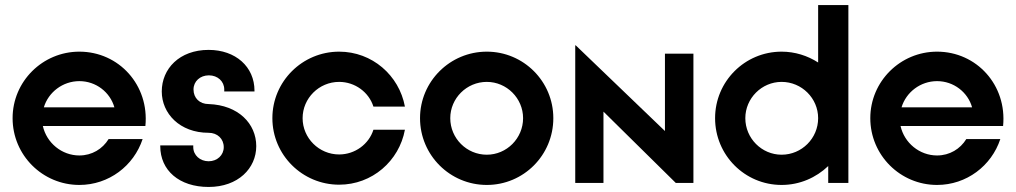

<svg xmlns="http://www.w3.org/2000/svg" viewBox="-20 -726 4033 762"><path d="M295 8C412 8 511 -68 546 -174H411C387 -135 345 -109 295 -109C225 -109 165 -159 150 -226H557C573 -388 452 -521 295 -521C149 -521 30 -403 30 -257C30 -110 149 8 295 8ZM154 -300C172 -360 229 -404 295 -404C361 -404 417 -360 434 -300Z M808 16C925 16 997 -58 997 -146C997 -235 926 -309 808 -313C772 -313 748 -337 748 -371C748 -403 774 -427 809 -427C844 -427 870 -403 870 -371V-363H990V-366C990 -461 915 -528 808 -528C692 -528 622 -453 622 -363C622 -276 693 -199 808 -199C843 -199 868 -175 868 -142C868 -110 842 -86 808 -86C774 -86 747 -110 747 -142V-149H616V-146C616 -50 691 16 808 16Z M1326 7C1457 7 1564 -87 1587 -211H1462C1444 -154 1389 -113 1326 -113C1246 -113 1181 -178 1181 -257C1181 -336 1246 -401 1326 -401C1389 -401 1444 -360 1462 -303H1587C1564 -427 1457 -521 1326 -521C1180 -521 1061 -403 1061 -257C1061 -111 1180 7 1326 7Z M1912 8C2058 8 2176 -110 2176 -257C2176 -403 2058 -521 1912 -521C1766 -521 1647 -403 1647 -257C1647 -110 1766 8 1912 8ZM1912 -112C1832 -112 1767 -177 1767 -257C1767 -336 1832 -401 1912 -401C1991 -401 2056 -336 2056 -257C2056 -177 1991 -112 1912 -112Z M2263 0H2375V-283L2662 0H2732V-513H2619V-206L2265 -546H2263Z M3082 8C3154 8 3219 -21 3267 -67V0H3347V-706H3227V-478C3185 -505 3135 -521 3082 -521C2936 -521 2818 -403 2818 -257C2818 -110 2936 8 3082 8ZM3082 -112C3003 -112 2938 -177 2938 -257C2938 -336 3003 -401 3082 -401C3162 -401 3227 -336 3227 -257C3227 -177 3162 -112 3082 -112Z M3699 8C3816 8 3915 -68 3950 -174H3815C3791 -135 3749 -109 3699 -109C3629 -109 3569 -159 3554 -226H3961C3977 -388 3856 -521 3699 -521C3553 -521 3434 -403 3434 -257C3434 -110 3553 8 3699 8ZM3558 -300C3576 -360 3633 -404 3699 -404C3765 -404 3821 -360 3838 -300Z"/></svg>

Font: Lineal
Style: Bold
Weight: 700
Designer: Created by Frank Adebiaye with contributions from Anton Moglia & Ariel Martín Pérez
Created by Frank ADEBIAYE with FontF
Foundry: Velvetyne Type Foundry
Version: Version 2.000;Glyphs 3.2 (3227)